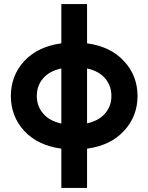

<svg xmlns="http://www.w3.org/2000/svg" viewBox="-20 -720 725 940"><path d="M653.3 -250Q653.3 -150.4 586.9 -79.1Q521.5 -7.8 406.2 7.8Q406.2 72.3 406.2 200.2Q374 200.2 280.3 200.2Q280.3 152.3 280.3 7.8Q165 -7.8 98.6 -79.1Q33.2 -150.4 33.2 -250Q33.2 -349.6 98.6 -420.9Q165 -492.2 280.3 -507.8Q280.3 -572.3 280.3 -700.2Q311.5 -700.2 406.2 -700.2Q406.2 -652.3 406.2 -507.8Q521.5 -492.2 586.9 -420.9Q653.3 -349.6 653.3 -250ZM160.2 -250Q160.2 -200.2 191.4 -164.1Q221.7 -127.9 280.3 -115.2Q280.3 -205.1 280.3 -384.8Q221.7 -372.1 191.4 -336.9Q160.2 -300.8 160.2 -250ZM406.2 -116.2Q463.9 -128.9 494.1 -164.1Q525.4 -200.2 525.4 -250Q525.4 -300.8 494.1 -336.9Q463.9 -372.1 406.2 -384.8Q406.2 -294.9 406.2 -116.2Z"/></svg>

Font: LeFont
Style: Regular
Weight: 700
Designer: Leryon MEDIA
Version: Version 1.0